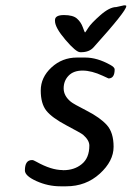

<svg xmlns="http://www.w3.org/2000/svg" viewBox="-20 -730 483 704"><path d="M437 -710.4Q442.9 -710.4 442.9 -708.5V-707Q442.9 -689.5 323.2 -556.6Q307.1 -538.6 277.8 -538.6H273.9Q258.8 -538.6 220.2 -583.7Q181.6 -628.9 181.6 -653.3V-656.2Q181.6 -674.8 214.6 -674.8Q247.6 -674.8 262.2 -661.9Q276.9 -648.9 283.7 -629.9Q290.5 -610.8 291.7 -610.8Q293 -610.8 303.5 -627.7Q314 -644.5 347.9 -674.3Q381.8 -704.1 406.2 -704.1L434.6 -710.4ZM262.2 -519H292.5Q336.4 -519 384.3 -492.2Q400.4 -483.4 400.4 -475.6Q400.4 -442.4 377.9 -442.4L356.9 -452.1Q315.9 -471.2 282.7 -471.2Q249.5 -471.2 231.4 -452.4Q213.4 -433.6 213.4 -406Q213.4 -378.4 239.7 -356.9Q249 -349.1 298.1 -324Q347.2 -298.8 371.8 -271.5Q396.5 -244.1 396.5 -191.7Q396.5 -139.2 345.7 -93Q294.9 -46.9 223.1 -46.9H201.2Q156.2 -46.9 113.8 -65.9Q71.3 -85 71.3 -105Q71.3 -143.1 97.2 -143.1Q102.1 -143.6 113.8 -136.7Q168 -106.4 209.5 -106.4Q210 -106.4 210.4 -106Q211.4 -106 212.4 -106Q252.4 -106 279.3 -127.9Q307.6 -150.4 307.6 -196.3Q307.6 -215.8 284.7 -235.8Q277.8 -241.7 224.1 -270Q170.4 -298.3 149.9 -324.2Q129.4 -350.1 129.4 -398.2Q129.4 -446.3 168.7 -482.7Q208 -519 262.2 -519Z"/></svg>

Font: Averia Sans Libre Light
Style: Italic
Weight: 300
Italic angle: -8.5°
Version: Version 1.002